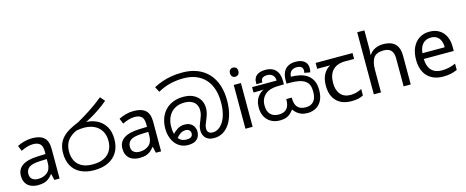

<svg xmlns="http://www.w3.org/2000/svg" viewBox="-42 -1548 5508 2271"><g transform="rotate(-15 2712.5 -412.5)"><path d="M288 -545Q386 -545 433 -502Q480 -459 480 -365V0H416L399 -76H395Q372 -47 347.5 -27.5Q323 -8 291.5 1Q260 10 215 10Q167 10 128.5 -7Q90 -24 68 -59.5Q46 -95 46 -149Q46 -229 109 -272.5Q172 -316 303 -320L394 -323V-355Q394 -422 365 -448Q336 -474 283 -474Q241 -474 203 -461.5Q165 -449 132 -433L105 -499Q140 -518 188 -531.5Q236 -545 288 -545ZM314 -259Q214 -255 175.5 -227Q137 -199 137 -148Q137 -103 164.5 -82Q192 -61 235 -61Q303 -61 348 -98.5Q393 -136 393 -214V-262Z M903 11Q807 11 738.5 -23Q670 -57 633.5 -121.5Q597 -186 597 -277Q597 -339 615 -386Q633 -433 667.5 -469Q702 -505 751.5 -533Q801 -561 863 -586Q939 -628 1023.5 -683Q1108 -738 1190 -805L1238 -749Q1187 -705 1131 -667Q1075 -629 1021.5 -599Q968 -569 923 -550L881 -521Q796 -493 750 -455Q704 -417 687 -372.5Q670 -328 670 -279Q670 -215 694.5 -165.5Q719 -116 771 -88Q823 -60 904 -60Q991 -60 1046 -89Q1101 -118 1127.5 -168Q1154 -218 1154 -281Q1154 -352 1124 -402.5Q1094 -453 1039.5 -479.5Q985 -506 910 -506Q890 -506 866.5 -503.5Q843 -501 819.5 -496.5Q796 -492 775 -485L850 -555Q867 -562 887 -564Q907 -566 934 -566Q1019 -566 1085 -534Q1151 -502 1189 -439Q1227 -376 1227 -283Q1227 -190 1187.5 -124Q1148 -58 1075.5 -23.5Q1003 11 903 11Z M1531 -545Q1629 -545 1676 -502Q1723 -459 1723 -365V0H1659L1642 -76H1638Q1615 -47 1590.5 -27.5Q1566 -8 1534.5 1Q1503 10 1458 10Q1410 10 1371.5 -7Q1333 -24 1311 -59.5Q1289 -95 1289 -149Q1289 -229 1352 -272.5Q1415 -316 1546 -320L1637 -323V-355Q1637 -422 1608 -448Q1579 -474 1526 -474Q1484 -474 1446 -461.5Q1408 -449 1375 -433L1348 -499Q1383 -518 1431 -531.5Q1479 -545 1531 -545ZM1557 -259Q1457 -255 1418.5 -227Q1380 -199 1380 -148Q1380 -103 1407.5 -82Q1435 -61 1478 -61Q1546 -61 1591 -98.5Q1636 -136 1636 -214V-262Z M2370 11Q2334 11 2308 0.5Q2282 -10 2266 -28.5Q2250 -47 2242.5 -70Q2235 -93 2235 -117Q2235 -149 2243.5 -175Q2252 -201 2266 -234Q2278 -262 2286.5 -289Q2295 -316 2295 -349Q2295 -393 2276 -423.5Q2257 -454 2221.5 -470Q2186 -486 2136 -486Q2069 -486 2019 -457Q1969 -428 1941 -374.5Q1913 -321 1913 -247Q1913 -215 1918 -185Q1923 -155 1936 -129Q1952 -96 1980 -76.5Q2008 -57 2053 -57Q2081 -57 2097 -64Q2113 -71 2120 -83.5Q2127 -96 2127 -113Q2127 -135 2112 -151Q2097 -167 2065 -167Q2034 -167 2006.5 -150.5Q1979 -134 1951 -99L1918 -152Q1945 -185 1983.5 -209.5Q2022 -234 2071 -234Q2115 -234 2143 -217Q2171 -200 2185 -173Q2199 -146 2199 -116Q2199 -58 2163.5 -23.5Q2128 11 2054 11Q2004 11 1964 -9Q1924 -29 1896.5 -64.5Q1869 -100 1854.5 -146.5Q1840 -193 1840 -246Q1840 -315 1861 -372Q1882 -429 1921.5 -470Q1961 -511 2016.5 -533Q2072 -555 2140 -555Q2216 -555 2266.5 -529Q2317 -503 2343 -458.5Q2369 -414 2369 -359Q2369 -318 2358.5 -284.5Q2348 -251 2332 -213Q2320 -185 2313 -164Q2306 -143 2306 -122Q2306 -90 2324 -74Q2342 -58 2373 -58Q2411 -58 2444 -79.5Q2477 -101 2503 -142Q2529 -183 2543.5 -242.5Q2558 -302 2558 -379Q2558 -466 2535.5 -537Q2513 -608 2468 -659Q2423 -710 2356 -738Q2289 -766 2200 -766Q2115 -766 2037 -747Q1959 -728 1885 -686L1851 -751Q1902 -778 1957 -797Q2012 -816 2073 -826Q2134 -836 2202 -836Q2308 -836 2388.5 -803.5Q2469 -771 2523.5 -711Q2578 -651 2605.5 -567Q2633 -483 2633 -381Q2633 -296 2615.5 -224Q2598 -152 2564 -99.5Q2530 -47 2481.5 -18Q2433 11 2370 11Z M2844 -536V0H2756V-536ZM2801 -737Q2821 -737 2836.5 -723.5Q2852 -710 2852 -681Q2852 -653 2836.5 -639Q2821 -625 2801 -625Q2779 -625 2764 -639Q2749 -653 2749 -681Q2749 -710 2764 -723.5Q2779 -737 2801 -737Z M3517 11Q3472 11 3440.5 -1Q3409 -13 3386.5 -33Q3364 -53 3347 -77Q3327 -50 3304.5 -30Q3282 -10 3252 0.5Q3222 11 3177 11Q3118 11 3071.5 -14Q3025 -39 2998.5 -87Q2972 -135 2972 -204Q2972 -246 2985.5 -284.5Q2999 -323 3030.5 -354.5Q3062 -386 3114 -406L3116 -397Q3082 -391 3045 -390Q3008 -389 2979 -389H2959V-455H3260Q3258 -502 3232 -524Q3206 -546 3167 -546Q3129 -546 3110 -531Q3091 -516 3091 -489Q3091 -487 3091 -484Q3091 -481 3092 -478L3019 -474Q3018 -479 3018 -485.5Q3018 -492 3018 -496Q3018 -553 3056.5 -582.5Q3095 -612 3162 -612Q3216 -612 3254 -591.5Q3292 -571 3311.5 -530.5Q3331 -490 3331 -430V-389H3311Q3276 -389 3239 -387Q3202 -385 3167 -375Q3132 -365 3102 -340Q3076 -318 3060.5 -285Q3045 -252 3045 -204Q3045 -134 3081.5 -97Q3118 -60 3179 -60Q3217 -60 3242.5 -70.5Q3268 -81 3283.5 -100.5Q3299 -120 3306 -147.5Q3313 -175 3313 -208V-214H3380V-208Q3380 -176 3386.5 -149Q3393 -122 3408 -102Q3423 -82 3449 -71Q3475 -60 3514 -60Q3576 -60 3610 -99Q3644 -138 3644 -218Q3644 -264 3631.5 -296Q3619 -328 3590 -349Q3560 -370 3515 -379.5Q3470 -389 3404 -389H3363V-430Q3363 -490 3383 -530.5Q3403 -571 3440.5 -591.5Q3478 -612 3532 -612Q3599 -612 3637.5 -582.5Q3676 -553 3676 -496Q3676 -483 3674 -470.5Q3672 -458 3669 -446L3599 -458Q3601 -463 3602 -472.5Q3603 -482 3603 -487Q3603 -516 3584 -531Q3565 -546 3527 -546Q3488 -546 3462 -523.5Q3436 -501 3434 -452L3415 -455H3430Q3485 -455 3536.5 -444.5Q3588 -434 3628.5 -407.5Q3669 -381 3693 -335Q3717 -289 3717 -217Q3717 -140 3690.5 -89.5Q3664 -39 3618.5 -14Q3573 11 3517 11Z M4054 10Q3936 10 3871 -57Q3806 -124 3806 -245Q3806 -325 3835 -380.5Q3864 -436 3918 -465H3759V-537H4211V-465H4098Q4004 -465 3950.5 -411.5Q3897 -358 3897 -252Q3897 -165 3940 -114.5Q3983 -64 4063 -64Q4100 -64 4134 -73.5Q4168 -83 4200 -99V-21Q4171 -5 4136 2.5Q4101 10 4054 10Z M4416 -537Q4416 -518 4414.5 -498Q4413 -478 4411 -462H4417Q4434 -490 4460 -508Q4486 -526 4518 -535.5Q4550 -545 4584 -545Q4649 -545 4692.5 -524.5Q4736 -504 4758 -461Q4780 -418 4780 -349V0H4693V-343Q4693 -408 4664 -440Q4635 -472 4573 -472Q4483 -472 4449.5 -421.5Q4416 -371 4416 -277V0H4328V-760H4416Z M5153 -546Q5222 -546 5271.5 -516Q5321 -486 5347.5 -431.5Q5374 -377 5374 -304V-251H5007Q5009 -160 5053.5 -112.5Q5098 -65 5178 -65Q5229 -65 5268.5 -74.5Q5308 -84 5350 -102V-25Q5309 -7 5269 1.5Q5229 10 5174 10Q5098 10 5039.5 -21Q4981 -52 4948.5 -113.5Q4916 -175 4916 -264Q4916 -352 4945.5 -415Q4975 -478 5028.5 -512Q5082 -546 5153 -546ZM5152 -474Q5089 -474 5052.5 -433.5Q5016 -393 5009 -321H5282Q5282 -367 5268 -401Q5254 -435 5225.5 -454.5Q5197 -474 5152 -474Z"/></g></svg>

Font: lsinhala15
Style: Book
Weight: 400
Designer: Jelle Bosma - Monotype Design Team
Foundry: Monotype Imaging Inc.
Version: Version 2.003